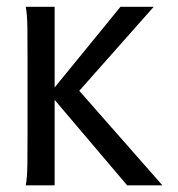

<svg xmlns="http://www.w3.org/2000/svg" viewBox="-20 -555 534 575"><path d="M360.8 0 132.8 -268.6 192.9 -311 466.3 0ZM57.1 0Q61.5 -22 62 -63.5Q62.5 -105 62.5 -159.2V-375Q62.5 -429.2 62 -470.9Q61.5 -512.7 57.1 -534.7H143.6V0ZM200.7 -264.2 163.1 -268.6 117.2 -260.7 340.8 -534.7H440.4Z"/></svg>

Font: Harmattan Medium
Style: Regular
Weight: 500
Designer: George W. Nuss III and SIL International
Foundry: SIL International
Version: Version 4.000